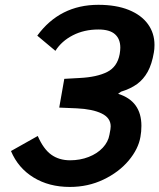

<svg xmlns="http://www.w3.org/2000/svg" viewBox="-20 -746 646 778"><path d="M24.5 -134 133 -195Q156 -142 187.8 -119.2Q219.5 -96.5 264 -96.5Q304.5 -96.5 339.2 -110Q374 -123.5 396.2 -147.2Q418.5 -171 423.5 -200L427.5 -222Q428.5 -230 428.5 -234Q428.5 -268.5 391.8 -286.2Q355 -304 291.5 -307L220 -310L240.5 -426.5L303 -430Q372.5 -433.5 414 -454.2Q455.5 -475 465 -527Q467.5 -542 467.5 -553Q467.5 -588 446 -607.2Q424.5 -626.5 379 -626.5Q321 -626.5 275.2 -603Q229.5 -579.5 204.5 -540L131 -601.5Q222.5 -726.5 378.5 -726.5Q450.5 -726.5 501.8 -705.8Q553 -685 579.5 -648.2Q606 -611.5 606 -564Q606 -546.5 603.5 -533.5Q595.5 -486 578.5 -455.2Q561.5 -424.5 535.5 -405.5Q509.5 -386.5 470.5 -374.5L458.5 -366Q553 -336.5 553 -236Q553 -212.5 549 -191Q540.5 -142 501.2 -95.2Q462 -48.5 399.5 -18.5Q337 11.5 263 11.5Q178.5 11.5 116 -26.8Q53.5 -65 24.5 -134Z"/></svg>

Font: JuliaMono ExtraBold
Style: Italic
Weight: 800
Italic angle: -9°
Monospace: yes
Designer: cormullion
Foundry: corm
Version: Version 0.057; ttfautohint (v1.8.4)